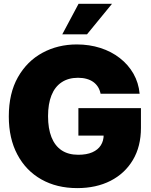

<svg xmlns="http://www.w3.org/2000/svg" viewBox="-20 -970 787 1001"><path d="M382.8 10.7Q275.9 10.7 195.6 -34.7Q115.2 -80.1 70.6 -164.1Q25.9 -248 25.9 -362.8Q25.9 -483.9 73.5 -567.6Q121.1 -651.4 201.4 -694.8Q281.7 -738.3 380.4 -738.3Q445.8 -738.3 503.2 -720Q560.5 -701.7 604.7 -667.2Q648.9 -632.8 675.8 -585.7Q702.6 -538.6 708 -481.4H504.4Q500.5 -501 491 -516.4Q481.4 -531.7 466.6 -542.5Q451.7 -553.2 431.6 -558.8Q411.6 -564.5 386.7 -564.5Q336.4 -564.5 301.3 -541Q266.1 -517.6 248.3 -472.9Q230.5 -428.2 230.5 -364.3Q230.5 -299.8 248.3 -254.9Q266.1 -210 301 -186.5Q335.9 -163.1 388.2 -163.1Q431.6 -163.1 461.2 -176Q490.7 -189 505.6 -212.4Q520.5 -235.8 520.5 -267.1L558.6 -263.2H388.7V-406.2H714.8V-303.2Q714.8 -206.5 672.9 -136Q630.9 -65.4 556.2 -27.3Q481.4 10.7 382.8 10.7ZM304.7 -791 389.6 -950.2H564L433.6 -791Z"/></svg>

Font: Inter 24pt Black
Style: Regular
Weight: 900
Designer: Rasmus Andersson
Foundry: rsms
Version: Version 4.001;git-66647c0bb